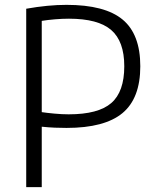

<svg xmlns="http://www.w3.org/2000/svg" viewBox="-20 -771 633 791"><path d="M88 -735Q133 -743 174.5 -747Q216 -751 254 -751Q412 -751 485 -690.5Q558 -630 558 -498Q558 -366 484.5 -305Q411 -244 254 -244Q231 -244 206 -245Q181 -246 152 -249V0H88ZM263 -300Q385 -300 438.5 -346.5Q492 -393 492 -498Q492 -601 438 -647.5Q384 -694 264 -694Q237 -694 207 -691.5Q177 -689 152 -685V-309Q172 -306 203.5 -303Q235 -300 263 -300Z"/></svg>

Font: Encode Sans Narrow
Style: Light
Weight: 300
Designer: Pablo Impallari, Andres Torresi
Foundry: Pablo Impallari, Andres Torresi
Version: Version 1.000; ttfautohint (v1.00) -l 8 -r 50 -G 200 -x 14 -